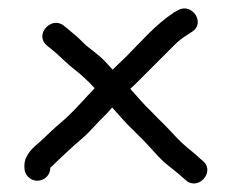

<svg xmlns="http://www.w3.org/2000/svg" viewBox="-20 -520 545 452"><path d="M98.5 -125C114.9 -141.4 133.4 -158.3 152.3 -175.7L176.2 -196.6C194.5 -212.6 210.5 -233 226.5 -247.8C233.2 -254 237.8 -260.2 244 -267C260.1 -249.7 275.8 -230.1 294.3 -213L318.2 -189.2C337 -170.3 353.5 -147.9 376.3 -130.1C390.4 -119.2 404.3 -107.5 417.7 -95.6C447.1 -69.7 488.2 -116.7 457 -141.6L449.2 -148.4C444.1 -152.9 438.7 -158.2 432.7 -162.9C414.4 -177.1 400.1 -190.8 384.3 -208.4C369.6 -224.6 351.6 -240.9 337.2 -256.5C337 -256.7 336.7 -257 336.4 -257.2C318.9 -273.3 304.5 -291.7 286.6 -310.8C290.8 -314.8 295.1 -318.4 298.8 -322.2L389.8 -413.2C401.3 -424.6 408.8 -430.4 421.8 -438.5L430.3 -444.2C465.9 -463.6 432.8 -515.3 398.9 -495.9L389.9 -490.9C389.7 -490.8 389.3 -490.6 389.1 -490.4C345.2 -461.2 312.8 -422.6 277.3 -387C270.8 -380.4 262.5 -373.1 255.2 -365.8L245.3 -356L228.2 -374.5C210.2 -393.8 190.9 -404.8 177.8 -417.8C164.7 -431 153.5 -440.8 139.8 -451.8L129.8 -459.8C100.8 -483 59.1 -437.9 91.2 -412.2L101.2 -404.2C121.8 -387.7 134.6 -372.4 158.4 -354.1C172.1 -343.5 188.8 -327.8 202.9 -312.4C181.6 -290.3 157.7 -262.4 135.7 -242.3L111.6 -221.3C97.5 -208.9 82.5 -193.3 70.9 -183.5C60.5 -174.7 37.5 -156 37.5 -131V-125C37.5 -107.9 51.4 -94.5 68 -94.5C84.6 -94.5 98.5 -107.9 98.5 -125Z"/></svg>

Font: CiSf OpenHand
Style: Bd
Weight: 400
Foundry: Cannot Into Space Fonts
Version: Version 0.7892